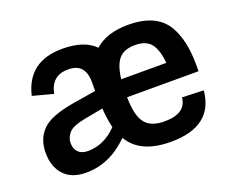

<svg xmlns="http://www.w3.org/2000/svg" viewBox="-101 -748 1104 924"><g transform="rotate(-20 451.0 -286.0)"><path d="M631 14Q474 14 417 -84Q319 14 197 14Q123 14 84 -28.5Q45 -71 45 -142Q45 -213 89 -257.5Q133 -302 255 -322L371 -341V-386Q371 -483 284 -483Q197 -483 181 -395L76 -423Q114 -586 291 -586Q403 -586 457 -531Q518 -586 627 -586Q772 -586 826 -496Q871 -419 871 -296V-260H505Q506 -166 536 -127.5Q566 -89 635 -89Q746 -89 753 -169L863 -165Q847 14 631 14ZM240 -81Q323 -81 389 -149Q376 -208 375 -250L279 -232Q215 -220 194.5 -197Q174 -174 174 -144.5Q174 -115 191.5 -98Q209 -81 240 -81ZM508 -351H739Q733 -418 708 -450.5Q683 -483 626 -483Q569 -483 542.5 -451.5Q516 -420 508 -351Z"/></g></svg>

Font: Sintony
Style: Bold
Weight: 700
Designer: Eduardo Rodriguez Tunni
Foundry: Eduardo Rodriguez Tunni
Version: Version 1.001